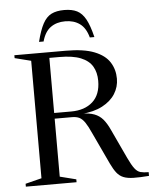

<svg xmlns="http://www.w3.org/2000/svg" viewBox="-61 -972 817 1026"><g transform="rotate(-5 348.0 -459.0)"><path d="M312 -379Q385 -379 427.8 -417.5Q470.5 -456 470.5 -530Q470.5 -575 451.5 -607.2Q432.5 -639.5 389.5 -657Q346.5 -674.5 274.5 -674.5H144L144.5 -705H312Q408.5 -705 465 -682.5Q521.5 -660 546.2 -621Q571 -582 571 -532.5Q571 -488.5 547.8 -451.5Q524.5 -414.5 478.5 -390.2Q432.5 -366 364.5 -361V-363Q407.5 -362.5 434.8 -352.2Q462 -342 480.8 -320Q499.5 -298 516.5 -260.5L588.5 -106.5Q607.5 -66 621.8 -47.5Q636 -29 653 -24.5Q670 -20 696.5 -20V0Q646 4 613.2 3.2Q580.5 2.5 559.5 -6Q538.5 -14.5 523.8 -33.2Q509 -52 494 -83.5L414 -254Q397 -292 383 -312.5Q369 -333 353.2 -340.8Q337.5 -348.5 313.5 -348.5H144.5L144 -379ZM221 -705V-37.5L308 -15.5V0H36V-15.5L123 -37.5V-667.5L36 -689.5V-705ZM322 -862Q275.5 -862 243.8 -839Q212 -816 198 -764.5H173.5Q189 -826.5 207.5 -860.8Q226 -895 253.2 -908.8Q280.5 -922.5 322 -922.5Q363.5 -922.5 390.8 -908.8Q418 -895 436.8 -860.8Q455.5 -826.5 470.5 -764.5H446Q432 -816 400.2 -839Q368.5 -862 322 -862Z"/></g></svg>

Font: Newsreader 60pt
Style: Regular
Weight: 400
Designer: Hugues Gentile
Foundry: Production Type
Version: Version 1.003